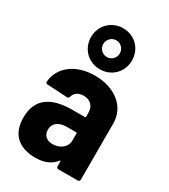

<svg xmlns="http://www.w3.org/2000/svg" viewBox="-200 -905 885 1007"><g transform="rotate(30 243.0 -401.5)"><path d="M242 -563C313 -563 366 -617 366 -687C366 -757 313 -811 242 -811C172 -811 118 -757 118 -687C118 -617 172 -563 242 -563ZM242 -738C270 -738 292 -716 292 -687C292 -659 270 -637 242 -637C215 -637 192 -659 192 -687C192 -716 215 -738 242 -738ZM238 -522C124 -522 42 -460 34 -368C33 -362 38 -357 45 -357L166 -350C173 -350 178 -353 180 -360C185 -385 208 -401 239 -401C281 -401 305 -375 305 -335V-312C305 -309 303 -307 300 -307H226C101 -307 22 -262 22 -144C22 -25 103 8 180 8C234 8 274 -9 299 -42C302 -46 305 -44 305 -40V-12C305 -5 310 0 317 0H434C441 0 446 -5 446 -12V-353C446 -452 361 -522 238 -522ZM223 -99C189 -99 165 -118 165 -153C165 -193 196 -215 244 -215H300C303 -215 305 -213 305 -210V-168C305 -125 266 -99 223 -99Z"/></g></svg>

Font: Barlow Semi Condensed
Style: Bold
Weight: 700
Width: 4
Designer: Jeremy Tribby
Foundry: Tribby Type
Version: Version 1.422;hotconv 1.0.109;makeotfexe 2.5.65596